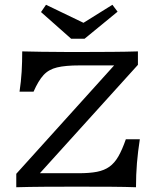

<svg xmlns="http://www.w3.org/2000/svg" viewBox="-20 -787 682 807"><path d="M48.4 0V-56.5L459.7 -512.1H314.5Q254.8 -512.1 219.8 -503.6Q184.7 -495.2 162.9 -471.4Q141.1 -447.6 121 -401.6H62.1Q68.5 -444.4 71 -485.5Q73.4 -526.6 73.4 -571Q108.1 -570.2 153.6 -569.4Q199.2 -568.5 258.1 -568.5H340.3Q391.1 -568.5 450.8 -569Q510.5 -569.4 559.7 -571V-514.5L147.6 -58.9H310.5Q356.5 -58.9 387.5 -64.9Q418.5 -71 439.9 -86.3Q461.3 -101.6 477.4 -129.4Q493.5 -157.3 508.9 -201.6H567.7Q559.7 -150 555.6 -101.6Q551.6 -53.2 551.6 0Q507.3 -1.6 449.2 -2Q391.1 -2.4 315.3 -2.4H286.3Q229 -2.4 166.1 -2Q103.2 -1.6 48.4 0ZM452.4 -766.9 474.2 -737.9 335.5 -624.2H279L152.4 -736.3L173.4 -766.9L367.7 -673.4L296 -669.4Z"/></svg>

Font: Playfair 5pt SemiExpanded Light
Style: Regular
Weight: 300
Width: 6
Designer: Claus Eggers Sørensen
Foundry: Claus Eggers Sørensen
Version: Version 2.203